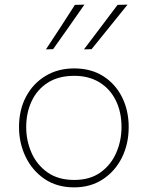

<svg xmlns="http://www.w3.org/2000/svg" viewBox="-20 -799 637 828"><path d="M300 9Q225.5 9 172.2 -27.2Q119 -63.5 90.5 -122.8Q62 -182 62 -251Q62 -325 92.2 -382Q122.5 -439 176.2 -471.5Q230 -504 300 -504Q372 -504 424.8 -470.8Q477.5 -437.5 506.2 -380.2Q535 -323 535 -251Q535 -178.5 505.8 -119.5Q476.5 -60.5 423.5 -25.8Q370.5 9 300 9ZM300 -23Q368.5 -23 413.8 -55.8Q459 -88.5 481.5 -140.5Q504 -192.5 504 -251Q504 -316.5 479.2 -366.2Q454.5 -416 408.8 -444Q363 -472 300 -472Q232.5 -472 186.2 -442.5Q140 -413 116.5 -362.8Q93 -312.5 93 -251Q93 -192.5 115.8 -140.5Q138.5 -88.5 184.5 -55.8Q230.5 -23 300 -23ZM342 -586Q378.5 -634 415 -682.5Q451.5 -731 487 -778L530 -779Q491 -730.5 452.5 -682.8Q414 -635 375 -587ZM178 -586Q241.5 -681.5 303 -778L344 -779Q310.5 -730.5 276.8 -682.8Q243 -635 209 -587Z"/></svg>

Font: Heraclito Thin
Style: Regular
Weight: 100
Designer: Kostas Bartsokas (font) & Cristiano Sobral (main changes)
Foundry: Kostas Bartsokas (font) & Cristiano Sobral (main changes)
Version: Version 1.00;July 8, 2020;FontCreator 13.0.0.2655 64-bit